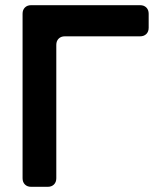

<svg xmlns="http://www.w3.org/2000/svg" viewBox="-20 -720 618 740"><path d="M67 -33V-667Q67 -682 76 -691Q85 -700 100 -700H520Q535 -700 544 -691Q553 -682 553 -667V-613Q553 -598 544 -589Q535 -580 520 -580H230Q215 -580 206 -571Q197 -562 197 -547V-33Q197 -18 188 -9Q179 0 164 0H100Q85 0 76 -9Q67 -18 67 -33Z"/></svg>

Font: Tsunagi Gothic Black
Style: Regular
Weight: 900
Designer: Yoshimichi Ohira
Foundry: Positype
Version: Version 1.001